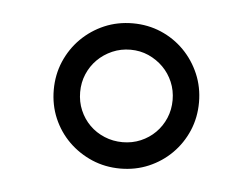

<svg xmlns="http://www.w3.org/2000/svg" viewBox="-31 -755 381 290"><g transform="rotate(5 160.0 -610.0)"><path d="M230 -609.9Q230 -624.5 224.6 -637.2Q219.2 -649.9 209.7 -659.4Q200.2 -668.9 187.5 -674.6Q174.8 -680.2 160.2 -680.2Q145.5 -680.2 132.6 -674.6Q119.6 -668.9 110.1 -659.4Q100.6 -649.9 95.2 -637.2Q89.8 -624.5 89.8 -609.9Q89.8 -595.2 95.2 -582.5Q100.6 -569.8 110.1 -560.3Q119.6 -550.8 132.6 -545.4Q145.5 -540 160.2 -540Q174.8 -540 187.5 -545.4Q200.2 -550.8 209.7 -560.3Q219.2 -569.8 224.6 -582.5Q230 -595.2 230 -609.9ZM270 -609.9Q270 -586.9 261.5 -566.9Q252.9 -546.9 238 -532Q223.1 -517.1 203.1 -508.5Q183.1 -500 160.2 -500Q137.2 -500 117.2 -508.5Q97.2 -517.1 82 -532Q66.9 -546.9 58.3 -566.9Q49.8 -586.9 49.8 -609.9Q49.8 -632.8 58.3 -652.8Q66.9 -672.9 82 -688Q97.2 -703.1 117.2 -711.7Q137.2 -720.2 160.2 -720.2Q183.1 -720.2 203.1 -711.7Q223.1 -703.1 238 -688Q252.9 -672.9 261.5 -652.8Q270 -632.8 270 -609.9Z"/></g></svg>

Font: Charis SIL Viet
Style: Regular
Weight: 400
Foundry: SIL International
Version: Version 5.000